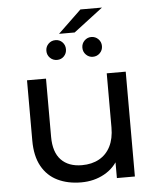

<svg xmlns="http://www.w3.org/2000/svg" viewBox="-58 -912 793 967"><g transform="rotate(-5 338.5 -428.0)"><path d="M314 6Q246 6 194.5 -19Q143 -44 114.5 -95.5Q86 -147 86 -225V-530H182V-236Q182 -158 219.5 -119Q257 -80 325 -80Q375 -80 412 -100.5Q449 -121 469 -160.5Q489 -200 489 -256V-530H585V0H494V-143L509 -105Q483 -52 431 -23Q379 6 314 6ZM427 -619Q407 -619 392.5 -633.5Q378 -648 378 -669Q378 -690 392.5 -704.5Q407 -719 427 -719Q448 -719 462.5 -704.5Q477 -690 477 -669Q477 -648 462.5 -633.5Q448 -619 427 -619ZM246 -619Q225 -619 210.5 -633.5Q196 -648 196 -669Q196 -690 210.5 -704.5Q225 -719 246 -719Q267 -719 281 -704.5Q295 -690 295 -669Q295 -648 281 -633.5Q267 -619 246 -619ZM267 -749 385 -862H494L346 -749Z"/></g></svg>

Font: Montserrat Thin Medium
Style: Regular
Weight: 500
Version: Version 9.000